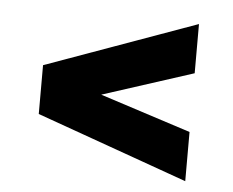

<svg xmlns="http://www.w3.org/2000/svg" viewBox="-38 -494 585 482"><g transform="rotate(5 254.5 -253.0)"><path d="M445 -55 64 -191V-314L445 -451V-327L216 -253L445 -179Z"/></g></svg>

Font: Saira SemiCondensed ExtraBold
Style: Regular
Weight: 800
Width: 4
Designer: Hector Gatti with collaboration of the Omnibus-Type team
Foundry: Omnibus-Type
Version: Version 1.101